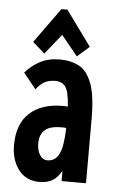

<svg xmlns="http://www.w3.org/2000/svg" viewBox="-51 -714 452 760"><g transform="rotate(5 175.0 -333.5)"><path d="M135 11Q81 11 51.5 -28Q22 -67 22 -126Q22 -210 69.5 -253.5Q117 -297 203 -297Q211 -297 221 -296Q217 -357 203 -375Q189 -393 163 -393Q140 -393 122.5 -384.5Q105 -376 87 -353L37 -415Q62 -444 95.5 -461.5Q129 -479 173 -479Q218 -479 250.5 -461.5Q283 -444 301 -395.5Q319 -347 319 -256V0H222V-41Q206 -12 185 -0.5Q164 11 135 11ZM117 -141Q117 -113 128.5 -95Q140 -77 159 -77Q190 -77 205 -107.5Q220 -138 222 -211Q217 -212 212.5 -212Q208 -212 203 -212Q156 -212 136.5 -193.5Q117 -175 117 -141ZM110 -497 62 -539 162 -678H186L287 -539L239 -497L174 -577Z"/></g></svg>

Font: Inconsolata ExtraCondensed ExtraBold
Style: Regular
Weight: 800
Width: 2
Monospace: yes
Designer: Raph Levien, Cyreal, Brenton Simpson
Foundry: Raph Levien, Cyreal, Google
Version: Version 3.001; ttfautohint (v1.8.2.53-6de2)